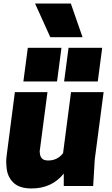

<svg xmlns="http://www.w3.org/2000/svg" viewBox="-20 -1050 635 1084"><path d="M446 -840H264L178 -1030H380ZM532 -590H342L367 -780H557ZM302 -590H112L137 -780H327ZM158 14Q89 14 55 -19.5Q21 -53 17 -105L15 -134Q15 -154 18 -175L64 -530H248L204 -195Q205 -190 205 -186Q205 -182 206 -177Q207 -172 210.5 -164Q214 -156 224 -150Q234 -144 253 -144Q304 -144 336 -185L381 -530H565L515 -150L506 0H340V-70Q273 14 158 14Z"/></svg>

Font: Tanohe Sans ExtraBold
Style: Italic
Weight: 800
Designer: Village Type and Design LLC & Cristiano Sobral
Foundry: Cooper Hewitt Smithsonian Design Museum
Version: Version 1.00;September 29, 2021;FontCreator 13.0.0.2655 64-b